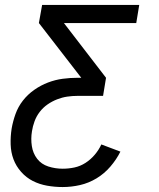

<svg xmlns="http://www.w3.org/2000/svg" viewBox="-20 -540 640 775"><path d="M233 215Q201 215 170 209.5Q139 204 112.5 190.5Q86 177 65.5 154Q45 131 34.5 103Q24 75 23 43Q22 11 27 -21Q32 -50 42.5 -79.5Q53 -109 72.5 -134Q92 -159 118.5 -177.5Q145 -196 174 -207Q203 -218 233 -222Q263 -226 293 -226H308L137 -447L150 -520H542L530 -447H238L408 -226L396 -153H293Q272 -153 251.5 -150Q231 -147 210.5 -139Q190 -131 172 -118.5Q154 -106 140.5 -88.5Q127 -71 119.5 -50.5Q112 -30 109 -10Q104 20 108.5 49.5Q113 79 130 101Q147 123 175 132Q203 141 233 141Q257 141 280.5 136Q304 131 325 117.5Q346 104 362.5 84.5Q379 65 389 43L466 72Q450 104 425.5 132.5Q401 161 369.5 180Q338 199 303 207Q268 215 233 215Z"/></svg>

Font: Zed Sans Extended
Style: Italic
Weight: 400
Width: 7
Italic angle: -9°
Designer: Belleve Invis
Foundry: Belleve Invis
Version: Version 1.0.0; ttfautohint (v1.8.4)